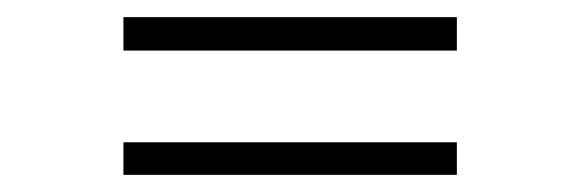

<svg xmlns="http://www.w3.org/2000/svg" viewBox="-20 -393 677 224"><path d="M124 -334V-373H513V-334ZM124 -189V-227H513V-189Z"/></svg>

Font: Piazzolla ExtraLight
Style: Regular
Weight: 200
Designer: Juan Pablo del Peral
Foundry: Huerta Tipografica
Version: Version 1.330